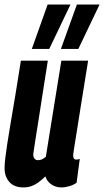

<svg xmlns="http://www.w3.org/2000/svg" viewBox="-22 -809 455 839"><path d="M80.4 10Q40.1 10 19 -13.7Q-2 -37.4 -2 -73.8Q-2 -91 1 -117.2Q4 -143.3 9.8 -181Q15.7 -218.7 24.3 -270.1Q33 -321.5 44.5 -389.5Q56 -457.4 69.3 -544H187Q176.5 -478 168.3 -425Q160 -371.9 153.4 -329.4Q146.8 -286.9 141.4 -252.7Q135.9 -218.5 131.4 -190Q126.9 -161.5 123.4 -135.8Q122.7 -124.9 127.9 -117.1Q133.1 -109.2 143.9 -109.2Q150.3 -109.2 155.5 -110.6Q160.6 -112 166.4 -115.5Q172.2 -119 178.2 -123.4L246.1 -544H363.1Q343.9 -425.4 331.7 -349Q319.5 -272.5 312.6 -228.5Q305.6 -184.4 302.3 -164.2Q299 -143.9 298.4 -137.7Q297.7 -131.5 297.7 -129.2Q297.7 -121.2 300.7 -116.5Q303.6 -111.7 311 -111.7Q313.9 -111.7 318.2 -112.3Q322.5 -112.9 326.6 -114.8L312.7 -10.5Q300.9 -1.6 282.1 4.2Q263.2 10 246.7 10Q220.8 10 201.7 -3.7Q182.6 -17.3 176.4 -38.2Q159.6 -21.9 144.6 -11.2Q129.5 -0.5 114.1 4.7Q98.6 10 80.4 10ZM244.2 -595.3 314 -789.3H413.1L320.4 -595.3ZM117.1 -595.3 186.2 -789.3H286L193.3 -595.3Z"/></svg>

Font: Georama
Style: Italic
Weight: 400
Width: 2
Italic angle: -9°
Designer: Jean-Baptiste Levee
Foundry: Production Type
Version: Version 1.000